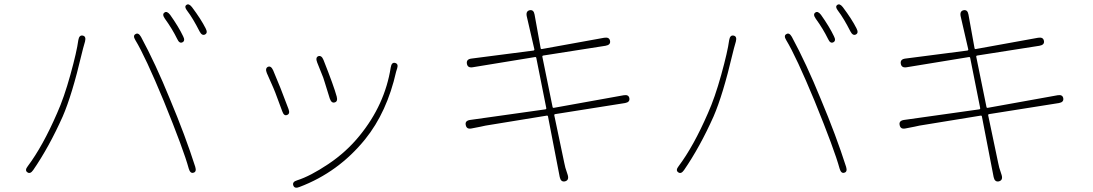

<svg xmlns="http://www.w3.org/2000/svg" viewBox="-20 -812 5040 885"><path d="M133 -28Q119 -8 106 -18Q93 -27 108 -46Q177 -138 243 -290Q275 -361 304.5 -467.5Q334 -574 341 -627Q345 -651 361 -648Q378 -645 372 -621L363 -589Q360 -577 357 -565Q312 -374 269 -275Q206 -134 133 -28ZM872 -16Q857 -11 850 -35Q827 -120 735 -346Q650 -551 604 -627Q591 -648 605 -655Q618 -663 630 -642Q697 -518 763 -356Q834 -187 880 -43Q887 -20 872 -16ZM821 -617Q807 -610 797 -632Q774 -679 740 -726Q726 -746 738 -754Q749 -763 764 -744Q803 -689 824 -645Q835 -624 821 -617ZM925 -653Q911 -646 900 -667Q869 -728 843 -762Q828 -781 839 -789Q850 -798 865 -779Q907 -723 928 -681Q939 -660 925 -653Z M1360 50Q1338 59 1332 43Q1326 26 1350 19Q1410 0 1493 -55.5Q1576 -111 1637 -186Q1754 -329 1781 -501Q1785 -526 1801 -522Q1817 -518 1811 -498Q1809 -493 1806 -482Q1764 -295 1663 -170Q1540 -18 1360 50ZM1303 -282Q1289 -276 1281 -299L1249 -385Q1245 -396 1240 -407L1210 -475Q1201 -497 1215 -504Q1229 -510 1239 -488Q1271 -414 1310 -309Q1318 -287 1303 -282ZM1523 -340Q1508 -335 1500 -358L1477 -432Q1474 -443 1470 -454L1442 -524Q1433 -547 1447 -553Q1462 -558 1471 -536Q1519 -415 1532 -367Q1538 -344 1523 -340Z M2584 24Q2565 28 2560 4L2506 -275Q2505 -280 2500 -279L2218 -233Q2206 -231 2195 -228L2154 -220Q2131 -215 2127 -235Q2122 -255 2146 -259L2494 -308Q2499 -309 2498 -314L2452 -545Q2451 -550 2446 -549L2159 -502Q2135 -498 2132 -519Q2129 -539 2153 -542L2439 -579Q2444 -580 2443 -585L2408 -737Q2403 -761 2422 -765Q2440 -768 2444 -745L2472 -590Q2473 -585 2478 -586L2765 -638Q2789 -642 2792 -623Q2795 -605 2771 -601L2484 -556Q2479 -555 2480 -550L2527 -319Q2528 -314 2533 -315L2855 -373Q2878 -377 2881 -359Q2884 -341 2861 -337L2539 -286Q2534 -285 2535 -280L2581 -61Q2583 -50 2586 -39L2597 -5Q2604 19 2584 24Z M3133 -28Q3119 -8 3106 -18Q3093 -27 3108 -46Q3177 -138 3243 -290Q3275 -361 3304.5 -467.5Q3334 -574 3341 -627Q3345 -651 3361 -648Q3378 -645 3372 -621L3363 -589Q3360 -577 3357 -565Q3312 -374 3269 -275Q3206 -134 3133 -28ZM3872 -16Q3857 -11 3850 -35Q3827 -120 3735 -346Q3650 -551 3604 -627Q3591 -648 3605 -655Q3618 -663 3630 -642Q3697 -518 3763 -356Q3834 -187 3880 -43Q3887 -20 3872 -16ZM3821 -617Q3807 -610 3797 -632Q3774 -679 3740 -726Q3726 -746 3738 -754Q3749 -763 3764 -744Q3803 -689 3824 -645Q3835 -624 3821 -617ZM3925 -653Q3911 -646 3900 -667Q3869 -728 3843 -762Q3828 -781 3839 -789Q3850 -798 3865 -779Q3907 -723 3928 -681Q3939 -660 3925 -653Z M4584 24Q4565 28 4560 4L4506 -275Q4505 -280 4500 -279L4218 -233Q4206 -231 4195 -228L4154 -220Q4131 -215 4127 -235Q4122 -255 4146 -259L4494 -308Q4499 -309 4498 -314L4452 -545Q4451 -550 4446 -549L4159 -502Q4135 -498 4132 -519Q4129 -539 4153 -542L4439 -579Q4444 -580 4443 -585L4408 -737Q4403 -761 4422 -765Q4440 -768 4444 -745L4472 -590Q4473 -585 4478 -586L4765 -638Q4789 -642 4792 -623Q4795 -605 4771 -601L4484 -556Q4479 -555 4480 -550L4527 -319Q4528 -314 4533 -315L4855 -373Q4878 -377 4881 -359Q4884 -341 4861 -337L4539 -286Q4534 -285 4535 -280L4581 -61Q4583 -50 4586 -39L4597 -5Q4604 19 4584 24Z"/></svg>

Font: Resource Han Rounded KR ExtraLight
Style: Regular
Weight: 250
Designer: Cyano Hao (round all glyphs); Ryoko NISHIZUKA 西塚涼子 (kana, bopomofo & ideographs); Paul D. Hunt (Latin, Greek & Cyrillic)
Foundry: Cyano Hao
Version: 0.990